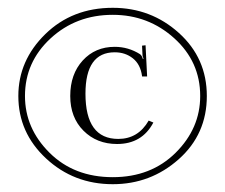

<svg xmlns="http://www.w3.org/2000/svg" viewBox="-20 -747 576 492"><path d="M269 -275Q169 -275 98 -341Q27 -407 27 -501Q27 -592 96 -659.5Q165 -727 269 -727Q367 -727 438.5 -662.5Q510 -598 510 -501Q510 -403 438 -339Q366 -275 269 -275ZM269 -293Q367 -293 430 -355.5Q493 -418 493 -501Q493 -589 426.5 -649Q360 -709 269 -709Q175 -709 109.5 -648.5Q44 -588 44 -501Q44 -418 107 -355.5Q170 -293 269 -293ZM373 -433Q344 -378 280 -378Q228 -378 194 -412Q160 -446 160 -501Q160 -557 192 -592Q224 -627 274 -627Q309 -627 339 -608Q344 -604 346 -596L348 -597L346 -601Q345 -605 345 -609L344 -630L353 -631L357 -551H344V-552Q340 -582 320.5 -597.5Q301 -613 274 -613Q199 -613 199 -507Q199 -391 283 -391Q334 -391 361 -438Z"/></svg>

Font: FoglihtenNo06
Style: Regular
Weight: 500
Designer: gluk (gluksza@wp.pl)
Foundry: gluk (gluksza@wp.pl)
Version: Version 0.76